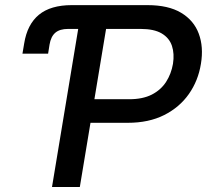

<svg xmlns="http://www.w3.org/2000/svg" viewBox="-20 -748 833 768"><path d="M69.8 -533.2 76.7 -574.2Q88.9 -650.4 135.7 -689Q182.6 -727.5 267.1 -727.5H308.6L293 -632.3H252Q219.2 -632.3 201.4 -617.2Q183.6 -602.1 178.2 -569.8L172.4 -533.2ZM188 0 308.6 -727.5H569.8Q653.3 -727.5 704.3 -697Q755.4 -666.5 775.1 -613.3Q794.9 -560.1 783.7 -492.7Q772.9 -425.3 735.6 -372.1Q698.2 -318.8 636.7 -287.8Q575.2 -256.8 491.2 -256.8H309.6L325.7 -351.1H497.1Q550.8 -351.1 587.2 -369.6Q623.5 -388.2 644.3 -420.4Q665 -452.6 671.9 -492.7Q678.2 -533.2 667.7 -564.7Q657.2 -596.2 626.7 -614.3Q596.2 -632.3 543 -632.3H404.3L299.3 0Z"/></svg>

Font: Inter 16pt Medium
Style: Italic
Weight: 500
Italic angle: -9.3988°
Version: Version 4.001;git-66647c0bb